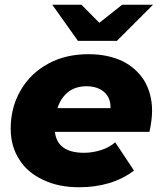

<svg xmlns="http://www.w3.org/2000/svg" viewBox="-20 -779 678 808"><path d="M620 -313C620 -287 616 -257 609 -224H211C218 -165 259 -136 334 -136C358 -136 381 -140 404 -147C427 -154 447 -165 465 -180L544 -61C481 -14 404 9 313 9C256 9 205 -1 162 -22C118 -42 84 -71 61 -108C37 -145 25 -188 25 -238C25 -297 39 -351 67 -399C94 -446 133 -484 183 -511C232 -538 289 -551 353 -551C407 -551 454 -541 495 -522C535 -502 566 -474 588 -438C609 -402 620 -360 620 -313ZM344 -416C313 -416 288 -408 267 -392C246 -375 231 -353 222 -324H445C446 -353 437 -375 418 -392C399 -408 375 -416 344 -416ZM494 -759H624L472 -607H308L200 -759H323L398 -683Z"/></svg>

Font: My Font
Style: Italic
Weight: 500
Designer: Julieta Ulanovsky
Foundry: Julieta Ulanovsky
Version: ""